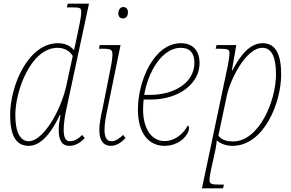

<svg xmlns="http://www.w3.org/2000/svg" viewBox="-20 -780 1578 1040"><path d="M135 10C187 10 244 -31 304 -157H308C303 -131 298 -102 298 -78C298 -19 316 10 356 10C385 10 414 -5 439 -32L425 -49C400 -24 379 -15 359 -15C333 -15 325 -39 325 -78C325 -112 332 -157 342 -201L462 -760H347L342 -740H379C416 -740 420 -734 420 -715C420 -702 417 -679 412 -655L398 -587C393 -561 386 -534 381 -508C361 -532 332 -546 294 -546C132 -546 35 -315 35 -158C35 -49 65 10 135 10ZM136 -15C93 -15 63 -58 63 -157C63 -291 149 -521 291 -521C326 -521 357 -506 374 -477L339 -315C307 -171 210 -15 136 -15Z M646 -680C660 -680 673 -689 673 -714C673 -732 662 -742 648 -742C632 -742 621 -728 621 -707C621 -689 632 -680 646 -680ZM580 10C610 10 636 -7 660 -32L647 -49C624 -28 605 -15 583 -15C559 -15 546 -36 546 -76C546 -110 554 -152 563 -194L633 -536H520L516 -516H536C582 -516 589 -512 589 -482C589 -468 586 -446 583 -431L536 -194C526 -149 518 -109 518 -76C518 -16 542 10 580 10Z M871 10C954 10 1004 -51 1004 -87C1004 -93 1001 -99 997 -100C972 -54 928 -16 870 -16C804 -16 755 -79 755 -187C755 -203 757 -230 758 -241H799C946 -241 1061 -325 1061 -438C1061 -506 1024 -546 960 -546C812 -546 727 -338 727 -187C727 -55 788 10 871 10ZM792 -266H761C783 -394 859 -521 959 -521C1009 -521 1033 -492 1033 -440C1033 -334 927 -266 792 -266Z M1213 -420 1074 240H1188L1193 220H1171C1124 220 1115 216 1115 195C1115 179 1120 154 1124 135L1147 31C1151 11 1153 -5 1154 -19C1175 -2 1203 10 1239 10C1410 10 1503 -224 1503 -377C1503 -489 1471 -546 1403 -546C1335 -546 1284 -485 1239 -399H1236L1260 -536H1153L1148 -516H1169C1216 -516 1223 -511 1223 -492C1223 -476 1218 -445 1213 -420ZM1243 -14C1203 -14 1176 -25 1163 -46L1209 -263C1227 -349 1312 -521 1401 -521C1452 -521 1475 -470 1475 -377C1475 -232 1382 -14 1243 -14Z"/></svg>

Font: Noto Serif SemiCondensed Thin
Style: Italic
Weight: 100
Width: 4
Italic angle: -12°
Designer: Monotype Design Team
Foundry: Monotype Imaging Inc.
Version: Version 2.013